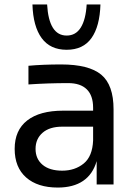

<svg xmlns="http://www.w3.org/2000/svg" viewBox="-20 -830 615 864"><path d="M415 -105Q398 -46 354 -16Q310 14 240 14Q149 14 97.5 -31.5Q46 -77 46 -160Q46 -244 102.5 -288Q159 -332 264 -332H399V-345Q399 -400 370.5 -428Q342 -456 287 -456Q196 -456 108 -450V-534Q173 -540 255 -540Q380 -540 435.5 -494Q491 -448 491 -338V0H415ZM260 -62Q317 -62 356.5 -94Q396 -126 399 -198V-260H260Q203 -260 171.5 -232.5Q140 -205 140 -160Q140 -115 171.5 -88.5Q203 -62 260 -62ZM126 -810H192Q200 -670 280 -670Q321 -670 343.5 -706Q366 -742 370 -810H432Q429 -711 391.5 -658.5Q354 -606 280 -606Q206 -606 167.5 -658.5Q129 -711 126 -810Z"/></svg>

Font: Sora-SIA
Style: Regular
Weight: 400
Designer: Jonathan Barnbrook, Julián Moncada
Foundry: Barnbrook Fonts
Version: Version 2.000